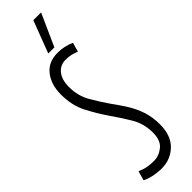

<svg xmlns="http://www.w3.org/2000/svg" viewBox="-309 -887 889 889"><g transform="rotate(-45 135.5 -443.0)"><path d="M234 -692 221 -647Q204 -654 189 -657.5Q174 -661 154 -661Q119 -661 97.5 -634.5Q76 -608 76 -561Q76 -503 102 -457.5Q128 -412 160 -366Q183 -335 204 -301.5Q225 -268 238.5 -228.5Q252 -189 252 -140Q252 -67 211.5 -28.5Q171 10 114 10Q87 10 60.5 4.5Q34 -1 15 -11L28 -57Q51 -47 71 -43.5Q91 -40 112 -40Q145 -40 173.5 -62.5Q202 -85 202 -136Q202 -195 174 -242Q146 -289 113 -336Q80 -384 52.5 -437.5Q25 -491 25 -562Q25 -627 57.5 -668.5Q90 -710 150 -710Q175 -710 198 -704.5Q221 -699 234 -692ZM118 -738 178 -896H229L158 -738Z"/></g></svg>

Font: Georama ExtraCondensed Light
Style: Regular
Weight: 300
Width: 2
Designer: Jean-Baptiste Levee
Foundry: Production Type
Version: Version 1.000